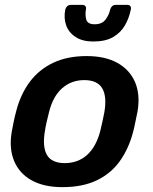

<svg xmlns="http://www.w3.org/2000/svg" viewBox="-20 -761 631 791"><path d="M237 10Q161 10 110.5 -18Q60 -46 38.5 -97Q17 -148 28 -216Q31 -234 36.5 -260Q42 -286 47 -304Q65 -373 102.5 -423.5Q140 -474 198.5 -502Q257 -530 337 -530Q413 -530 463.5 -502Q514 -474 536 -423.5Q558 -373 547 -304Q543 -286 538 -260Q533 -234 528 -216Q510 -148 473.5 -97Q437 -46 378.5 -18Q320 10 237 10ZM247 -89Q301 -89 338.5 -122.5Q376 -156 393 -221Q397 -236 402 -260Q407 -284 410 -299Q421 -364 401 -397.5Q381 -431 327 -431Q274 -431 236 -397.5Q198 -364 182 -299Q178 -284 172.5 -260Q167 -236 165 -221Q154 -156 173.5 -122.5Q193 -89 247 -89ZM364 -590Q320 -590 291.5 -608.5Q263 -627 252.5 -657Q242 -687 249 -722Q251 -730 257 -735.5Q263 -741 272 -741H319Q328 -741 332 -735.5Q336 -730 334 -722Q330 -699 335.5 -680Q341 -661 370 -661Q400 -661 414.5 -680Q429 -699 434 -722Q436 -730 442 -735.5Q448 -741 457 -741H504Q513 -741 517 -735.5Q521 -730 519 -722Q512 -687 495 -657Q478 -627 446.5 -608.5Q415 -590 364 -590Z"/></svg>

Font: Rubik Medium
Style: Italic
Weight: 500
Italic angle: -12°
Designer: Hubert and Fischer
Foundry: Hubert and Fischer
Version: Version 2.300;gftools[0.9.30]